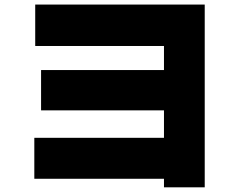

<svg xmlns="http://www.w3.org/2000/svg" viewBox="-20 -760 1040 833"><path d="M128.9 15.6V-162.1H691.4V-281.2H158.2V-456.1H691.4V-560.5H132.8V-740.2H868.2V52.7H691.4V15.6Z"/></svg>

Font: GenEi M Gothic v2 Black
Style: Regular
Weight: 900
Version: Version 2.0